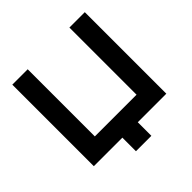

<svg xmlns="http://www.w3.org/2000/svg" viewBox="-219 -937 1249 1249"><g transform="rotate(-45 406.0 -312.5)"><path d="M598.1 -750H739.7V0H477.1V125H335.4V0H72.8V-750H214.4V-132.3H598.1Z"/></g></svg>

Font: Manrope3 ExtraBold
Style: Bold
Weight: 800
Width: 4
Designer: Mikhail Sharanda
Foundry: Mikhail Sharanda
Version: Version 3.000;PS 003.000;hotconv 1.0.88;makeotf.lib2.5.64775